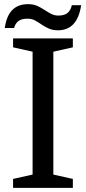

<svg xmlns="http://www.w3.org/2000/svg" viewBox="-20 -905 414 925"><path d="M237 -656V-64L331 -43V0H43V-43L137 -64V-656L43 -677V-720H331V-677ZM3 -770Q11 -828 39 -856.5Q67 -885 115 -885Q141 -885 159.5 -876.5Q178 -868 194 -857.5Q210 -847 226 -838.5Q242 -830 261 -830Q291 -830 306 -843Q321 -856 326 -880H371Q353 -759 259 -759Q234 -759 215 -767.5Q196 -776 180 -787Q164 -798 148.5 -806.5Q133 -815 113 -815Q83 -815 68 -803Q53 -791 48 -770Z"/></svg>

Font: Domine
Style: Regular
Weight: 400
Designer: Pablo Impallari, Rodrigo Fuenzalida, Brenda Gallo
Foundry: Pablo Impallari, Rodrigo Fuenzalida, Brenda Gallo
Version: Version 2.000;September 19, 2022;FontCreator 14.0.0.2877 64-